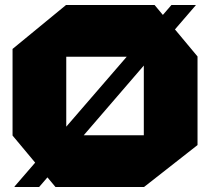

<svg xmlns="http://www.w3.org/2000/svg" viewBox="-20 -745 837 765"><path d="M38 0V-2L663 -725H760V-724L136 0ZM201 0 30 -205V-206H553V0ZM30 -206V-550L243 -725H244V-206ZM553 0V-519H767V-167L554 0ZM244 -519V-725H596L767 -520V-519Z"/></svg>

Font: Foldit ExtraBold
Style: Regular
Weight: 800
Version: Version 1.003